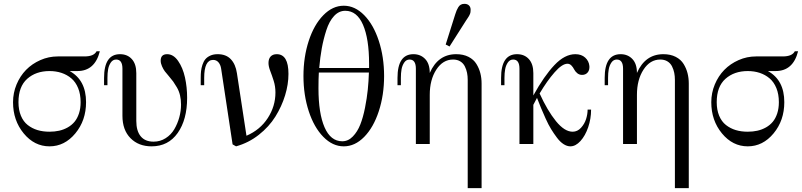

<svg xmlns="http://www.w3.org/2000/svg" viewBox="-20 -750 4177 1000"><path d="M500 -482.9Q474.1 -379.9 382.8 -379.9H342.8Q428.2 -333 428.2 -217.8Q428.2 -122.6 372.3 -55.2Q316.4 12.2 237.8 12.2Q159.2 12.2 103.5 -55.2Q47.9 -122.6 47.9 -217.8Q47.9 -266.1 66.2 -310.1Q84.5 -354 115.7 -386Q147 -418 190.2 -437Q233.4 -456.1 280.8 -456.1H419.9Q469.2 -456.1 482.9 -482.9ZM237.8 -379.9Q167 -379.9 121.6 -339.4Q76.2 -298.8 76.2 -217.8Q76.2 -177.7 88.9 -147.2Q101.6 -116.7 124.3 -98.9Q147 -81.1 175.3 -72.5Q203.6 -64 237.8 -64Q264.6 -64 288.3 -69.3Q312 -74.7 332.8 -86.4Q353.5 -98.1 368.2 -115.7Q382.8 -133.3 391.4 -159.4Q399.9 -185.5 399.9 -217.8Q399.9 -259.3 387 -291Q374 -322.8 351.6 -341.8Q329.1 -360.8 300.3 -370.4Q271.5 -379.9 237.8 -379.9Z M539.6 -306.2H522V-344.2Q522 -467.8 605 -467.8Q643.6 -467.8 666.7 -442.1Q689.9 -416.5 689.9 -369.1V-120.1Q689.9 -67.9 712.9 -40Q735.8 -12.2 779.8 -12.2Q814.5 -12.2 842.8 -30.3Q871.1 -48.3 887.9 -77.1Q904.8 -106 913.8 -138.9Q922.9 -171.9 922.9 -205.1Q922.9 -231 917.7 -253.2Q912.6 -275.4 901.4 -294.7Q890.1 -314 882.1 -325.2Q874 -336.4 858.9 -354Q846.2 -368.2 838.4 -378.7Q830.6 -389.2 823.7 -404.8Q816.9 -420.4 816.9 -434.1Q816.9 -467.8 850.6 -467.8Q883.3 -467.8 907.7 -432.6Q932.1 -397.5 943.4 -346.7Q954.6 -295.9 954.6 -240.2Q954.6 -127 905.5 -57.4Q856.4 12.2 769.5 12.2Q701.7 12.2 659.7 -30.3Q617.7 -72.8 617.7 -147V-392.1Q617.7 -439.9 585 -439.9Q567.9 -439.9 557.4 -424.8Q546.9 -409.7 543.2 -389.6Q539.6 -369.6 539.6 -344.2Z M1043.5 -306.2H1025.4V-344.2Q1025.4 -363.8 1027.1 -379.6Q1028.8 -395.5 1034.4 -412.6Q1040 -429.7 1049.3 -441.2Q1058.6 -452.6 1075 -460.2Q1091.3 -467.8 1113.8 -467.8Q1157.2 -467.8 1182.1 -441.7Q1207 -415.5 1213.9 -369.1L1263.7 -43Q1335 -73.7 1374.8 -135.3Q1414.6 -196.8 1414.6 -268.1Q1414.6 -300.3 1405.5 -328.9Q1396.5 -357.4 1387.5 -380.6Q1378.4 -403.8 1378.4 -421.9Q1378.4 -443.8 1389.6 -455.8Q1400.9 -467.8 1421.4 -467.8Q1482.4 -467.8 1482.4 -365.2Q1482.4 -310.5 1464.8 -253.2Q1447.3 -195.8 1414.3 -142.8Q1381.3 -89.8 1328.1 -47.9Q1274.9 -5.9 1209.5 12.2L1191.4 2L1131.8 -392.1Q1128.9 -412.1 1118.2 -425Q1107.4 -438 1089.8 -438Q1043.5 -438 1043.5 -344.2Z M1664.1 -670.9Q1712.4 -720.2 1770.5 -720.2Q1828.6 -720.2 1877 -670.9Q1925.3 -621.6 1952.9 -537.4Q1980.5 -453.1 1980.5 -354Q1980.5 -254.9 1952.9 -170.7Q1925.3 -86.4 1877 -37.1Q1828.6 12.2 1770.5 12.2Q1712.4 12.2 1664.1 -37.1Q1615.7 -86.4 1588.1 -170.7Q1560.5 -254.9 1560.5 -354Q1560.5 -453.1 1588.1 -537.4Q1615.7 -621.6 1664.1 -670.9ZM1762.7 -14.2Q1793.5 -14.2 1817.6 -39.1Q1841.8 -64 1856.4 -101.1Q1871.1 -138.2 1881.1 -188.7Q1891.1 -239.3 1895.5 -282.7Q1899.9 -326.2 1901.4 -372.1H1640.6Q1638.7 -341.3 1638.7 -290Q1638.7 -159.7 1670.4 -86.9Q1702.1 -14.2 1762.7 -14.2ZM1778.3 -693.8Q1745.1 -693.8 1720 -666.7Q1694.8 -639.6 1679.7 -592.8Q1664.6 -545.9 1656 -498.8Q1647.5 -451.7 1642.6 -396H1902.3V-418Q1902.3 -548.3 1870.6 -621.1Q1838.9 -693.8 1778.3 -693.8Z M2218.3 -370.1Q2261.2 -467.8 2356 -467.8Q2393.1 -467.8 2420.2 -453.9Q2447.3 -439.9 2461.4 -416.7Q2475.6 -393.6 2481.9 -368.4Q2488.3 -343.3 2488.3 -314.9V230H2416V-334Q2416 -353.5 2412.6 -370.6Q2409.2 -387.7 2401.1 -404.1Q2393.1 -420.4 2377.4 -430.2Q2361.8 -439.9 2339.8 -439.9Q2286.6 -439.9 2252.4 -387.2Q2218.3 -334.5 2218.3 -255.9V0H2146V-392.1Q2146 -439.9 2113.3 -439.9Q2096.2 -439.9 2085.7 -424.8Q2075.2 -409.7 2071.5 -389.6Q2067.9 -369.6 2067.9 -344.2V-306.2H2050.3V-344.2Q2050.3 -467.8 2133.3 -467.8Q2170.4 -467.8 2194.3 -442.9Q2218.3 -418 2218.3 -370.1ZM2301.3 -518.1 2351.1 -675.8Q2355.5 -689 2358.4 -696Q2361.3 -703.1 2366.9 -712.4Q2372.6 -721.7 2380.4 -725.8Q2388.2 -730 2398.9 -730Q2414.1 -730 2422.6 -721.7Q2431.2 -713.4 2431.2 -699.2Q2431.2 -692.4 2430.4 -686.8Q2429.7 -681.2 2426.8 -675Q2423.8 -668.9 2422.6 -666.5Q2421.4 -664.1 2416 -656Q2410.6 -647.9 2409.2 -646L2321.3 -507.8Z M2757.8 0H2685.5V-392.1Q2685.5 -439.9 2652.8 -439.9Q2635.7 -439.9 2625.2 -424.8Q2614.7 -409.7 2611.1 -389.6Q2607.4 -369.6 2607.4 -344.2V-306.2H2589.8V-344.2Q2589.8 -467.8 2672.9 -467.8Q2711.4 -467.8 2734.6 -442.1Q2757.8 -416.5 2757.8 -369.1V-252.9Q2814 -354.5 2867.7 -411.1Q2921.4 -467.8 2976.6 -467.8Q3008.3 -467.8 3027.8 -450Q3047.4 -432.1 3049.8 -405.8Q3051.3 -384.8 3040.5 -372.3Q3029.8 -359.9 3011.7 -359.9Q2997.1 -359.9 2986.3 -368.9Q2975.6 -377.9 2970.2 -388.9Q2964.8 -399.9 2956.1 -408.9Q2947.3 -418 2935.5 -418Q2907.7 -418 2868.7 -373.5Q2829.6 -329.1 2790.5 -263.2Q2831.1 -173.8 2875.7 -118.9Q2920.4 -64 2962.4 -64Q2987.3 -64 3005.9 -84.2Q3024.4 -104.5 3032.5 -129.9Q3040.5 -155.3 3040.5 -179.2H3058.6Q3058.6 -131.8 3043.5 -87.4Q3028.3 -43 3003.2 -15.4Q2978 12.2 2950.7 12.2Q2933.1 12.2 2915.3 0.7Q2897.5 -10.7 2881.1 -32.5Q2864.7 -54.2 2850.6 -77.1Q2836.4 -100.1 2821.8 -132.6Q2807.1 -165 2797.9 -187.5Q2788.6 -210 2776.9 -240.2Q2773.9 -235.4 2757.8 -204.1Z M3297.4 -370.1Q3340.3 -467.8 3435.1 -467.8Q3472.2 -467.8 3499.3 -453.9Q3526.4 -439.9 3540.5 -416.7Q3554.7 -393.6 3561 -368.4Q3567.4 -343.3 3567.4 -314.9V230H3495.1V-334Q3495.1 -353.5 3491.7 -370.6Q3488.3 -387.7 3480.2 -404.1Q3472.2 -420.4 3456.5 -430.2Q3440.9 -439.9 3418.9 -439.9Q3365.7 -439.9 3331.5 -387.2Q3297.4 -334.5 3297.4 -255.9V0H3225.1V-392.1Q3225.1 -439.9 3192.4 -439.9Q3175.3 -439.9 3164.8 -424.8Q3154.3 -409.7 3150.6 -389.6Q3147 -369.6 3147 -344.2V-306.2H3129.4V-344.2Q3129.4 -467.8 3212.4 -467.8Q3249.5 -467.8 3273.4 -442.9Q3297.4 -418 3297.4 -370.1Z M4136.7 -482.9Q4110.8 -379.9 4019.5 -379.9H3979.5Q4064.9 -333 4064.9 -217.8Q4064.9 -122.6 4009 -55.2Q3953.1 12.2 3874.5 12.2Q3795.9 12.2 3740.2 -55.2Q3684.6 -122.6 3684.6 -217.8Q3684.6 -266.1 3702.9 -310.1Q3721.2 -354 3752.4 -386Q3783.7 -418 3826.9 -437Q3870.1 -456.1 3917.5 -456.1H4056.6Q4106 -456.1 4119.6 -482.9ZM3874.5 -379.9Q3803.7 -379.9 3758.3 -339.4Q3712.9 -298.8 3712.9 -217.8Q3712.9 -177.7 3725.6 -147.2Q3738.3 -116.7 3761 -98.9Q3783.7 -81.1 3812 -72.5Q3840.3 -64 3874.5 -64Q3901.4 -64 3925 -69.3Q3948.7 -74.7 3969.5 -86.4Q3990.2 -98.1 4004.9 -115.7Q4019.5 -133.3 4028.1 -159.4Q4036.6 -185.5 4036.6 -217.8Q4036.6 -259.3 4023.7 -291Q4010.7 -322.8 3988.3 -341.8Q3965.8 -360.8 3937 -370.4Q3908.2 -379.9 3874.5 -379.9Z"/></svg>

Font: Flanker Steampunk
Style: Regular
Weight: 400
Designer: Alexey Kryukov, Leonardo Di Lena
Foundry: Alexey Kryukov, Leonardo Di Lena
Version: 1.210